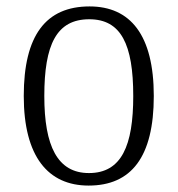

<svg xmlns="http://www.w3.org/2000/svg" viewBox="-20 -567 553 598"><path d="M256 11C389 11 459 -78 459 -268C459 -458 386 -547 259 -547C123 -547 54 -457 54 -268C54 -79 130 11 256 11ZM257 -28C159 -28 118 -112 118 -268C118 -428 156 -507 258 -507C357 -507 395 -429 395 -268C395 -114 359 -28 257 -28Z"/></svg>

Font: Noto Serif Georgian SemiCondensed Light
Style: Regular
Weight: 300
Width: 4
Designer: Monotype Design Team, Akaki Razmadze
Foundry: Google LLC
Version: Version 2.003